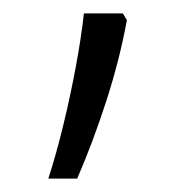

<svg xmlns="http://www.w3.org/2000/svg" viewBox="-20 -136 276 286"><path d="M163 -116 169 -106Q158 -46 138 15.5Q118 77 95 130H52Q64 93 74.5 49.5Q85 6 93 -37Q101 -80 105 -116Z"/></svg>

Font: Noto Sans Sinhala UI SemiCondensed Light
Style: Regular
Weight: 300
Width: 4
Designer: Jelle Bosma - Monotype Design Team
Foundry: Monotype Imaging Inc.
Version: Version 2.006; ttfautohint (v1.8.4.7-5d5b)